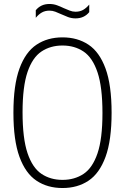

<svg xmlns="http://www.w3.org/2000/svg" viewBox="-20 -937 629 966"><path d="M294.5 9Q219 9 163.8 -27.8Q108.5 -64.5 78 -147.8Q47.5 -231 47.5 -370Q47.5 -509 78 -592.2Q108.5 -675.5 163.8 -712.2Q219 -749 294.5 -749Q370 -749 425.2 -712.2Q480.5 -675.5 511 -592.2Q541.5 -509 541.5 -370Q541.5 -231 511 -147.8Q480.5 -64.5 425.2 -27.8Q370 9 294.5 9ZM294.5 -32Q355 -32 400.2 -62Q445.5 -92 470.5 -165.2Q495.5 -238.5 495.5 -368Q495.5 -499.5 470.5 -573.5Q445.5 -647.5 400.2 -677.8Q355 -708 294.5 -708Q234 -708 188.8 -678Q143.5 -648 118.5 -574.8Q93.5 -501.5 93.5 -372Q93.5 -240.5 118.5 -166.5Q143.5 -92.5 188.8 -62.2Q234 -32 294.5 -32ZM360 -844.5Q340 -844.5 322.2 -851.2Q304.5 -858 288 -865.5Q273 -872.5 258.5 -878Q244 -883.5 229 -883.5Q207.5 -883.5 191.2 -874.5Q175 -865.5 160 -847.5V-885.5Q172 -900.5 189.2 -908.8Q206.5 -917 229 -917Q249 -917 266.8 -910.5Q284.5 -904 301 -896Q316 -889.5 330.5 -883.8Q345 -878 360 -878Q381.5 -878 397.8 -887Q414 -896 429 -914V-876Q403.5 -844.5 360 -844.5Z"/></svg>

Font: Encode Sans Condensed Condensed ExtraLight
Style: Regular
Weight: 200
Width: 3
Designer: Multiple Designers
Foundry: Impallari Type
Version: Version 3.000; ttfautohint (v1.8.3) -l 8 -r 50 -G 200 -x 14 